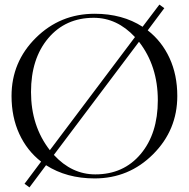

<svg xmlns="http://www.w3.org/2000/svg" viewBox="-20 -770 823 837"><path d="M108.4 46.9 86.9 31.2 159.2 -65.4Q97.7 -113.3 64 -186.5Q30.3 -259.8 30.3 -351.6Q30.3 -500 136.2 -605Q242.2 -710 392.6 -710Q513.7 -710 601.6 -653.3L674.8 -750L696.3 -734.4L624 -637.7Q685.5 -589.8 719.2 -516.6Q752.9 -443.4 752.9 -351.6Q752.9 -203.1 647.5 -97.7Q542 7.8 392.6 7.8Q270.5 7.8 180.7 -49.8ZM395.5 -9.8Q518.6 -9.8 593.3 -98.6Q668 -187.5 668 -333Q668 -482.4 585.9 -587.9L214.8 -94.7Q293 -9.8 395.5 -9.8ZM197.3 -115.2 568.4 -608.4Q490.2 -692.4 388.7 -692.4Q265.6 -692.4 190.4 -603.5Q115.2 -514.6 115.2 -369.1Q115.2 -220.7 197.3 -115.2Z"/></svg>

Font: FoglihtenNo07
Style: Regular
Weight: 500
Designer: gluk (gluksza@wp.pl)
Foundry: gluk (gluksza@wp.pl)
Version: Version 0.871